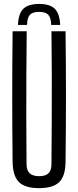

<svg xmlns="http://www.w3.org/2000/svg" viewBox="-20 -961 402 988"><path d="M181.2 7.2Q108.8 7.2 77.4 -24.2Q46 -55.6 44.9 -127.8Q42.9 -295.5 42.9 -464Q42.9 -632.4 44.9 -800H117.4Q116.2 -688.4 115.6 -573.2Q114.9 -458.1 115.3 -343.3Q115.6 -228.5 116.6 -116.5Q116.6 -84.4 132.6 -69.4Q148.6 -54.4 181.2 -54.4Q214.3 -54.4 229.5 -69.4Q244.8 -84.4 244.8 -116.5Q245.8 -228.5 246.3 -343.3Q246.9 -458.1 246.6 -573.2Q246.4 -688.4 244.8 -800H317.3Q319.4 -632.4 319.4 -464Q319.4 -295.5 317.3 -127.8Q316.6 -55.6 285 -24.2Q253.5 7.2 181.2 7.2ZM181.2 -940.7Q236.9 -940.7 262 -915.8Q287.1 -890.9 289.7 -832.8H243.2Q242.8 -869.1 228.7 -884.5Q214.6 -899.9 181.2 -899.9Q147.8 -899.9 133.7 -884.5Q119.6 -869.1 119.2 -832.8H72.3Q74.8 -890.9 100.1 -915.8Q125.4 -940.7 181.2 -940.7Z"/></svg>

Font: Big Shoulders Display SC Thin
Style: Regular
Weight: 100
Designer: Patric King
Foundry: XO Type Co
Version: Version 2.002